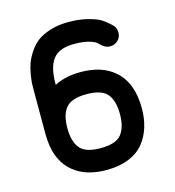

<svg xmlns="http://www.w3.org/2000/svg" viewBox="-101 -736 763 839"><g transform="rotate(-15 280.0 -316.0)"><path d="M398 -203Q398 -264 372.5 -294.5Q347 -325 279 -325Q211 -325 185.5 -294.5Q160 -264 160 -203Q160 -143 185 -112Q210 -81 279 -81Q348 -81 373 -112.5Q398 -144 398 -203ZM61 -403Q61 -419 61.5 -432Q62 -445 66.5 -472Q71 -499 78.5 -520Q86 -541 103 -567Q120 -593 142.5 -610Q165 -627 201.5 -638.5Q238 -650 284 -650Q334 -650 373 -639.5Q412 -629 428 -618.5Q444 -608 462 -592Q465 -589 465 -589Q484 -574 484 -550Q484 -529 469.5 -514.5Q455 -500 434 -500Q419 -500 407 -508Q395 -516 386.5 -525.5Q378 -535 351.5 -543Q325 -551 284 -551Q222 -551 194 -522Q160 -488 160 -403V-399Q209 -425 279 -425Q374 -425 430 -377Q497 -320 497 -203Q497 -157 485 -118Q473 -79 448 -48Q423 -17 380 0.5Q337 18 279 18Q185 18 129 -29Q61 -86 61 -203Z"/></g></svg>

Font: Brass Mono
Style: Bold
Weight: 700
Monospace: yes
Version: Version 1.100; ttfautohint (v1.8.3) -l 8 -r 50 -G 200 -x 14 